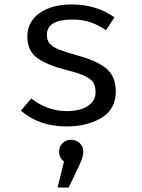

<svg xmlns="http://www.w3.org/2000/svg" viewBox="-20 -558 640 864"><path d="M410 -142Q410 -168 401 -184.5Q392 -201 365 -214.5Q338 -228 283 -242Q191 -265 147 -297.5Q103 -330 103 -394Q103 -460 158 -499Q213 -538 303 -538Q413 -538 495 -480L457 -422Q424 -445 388 -457.5Q352 -470 305 -470Q191 -470 191 -401Q191 -377 203.5 -362Q216 -347 244.5 -335.5Q273 -324 330 -308Q416 -285 458.5 -249.5Q501 -214 501 -146Q501 -67 437 -28Q373 11 280 11Q156 11 74 -60L121 -115Q153 -89 194 -73.5Q235 -58 280 -58Q340 -58 375 -81Q410 -104 410 -142ZM355 124Q355 145 340 179L289 286H239L268 169Q246 152 246 124Q246 101 261.5 86Q277 71 300 71Q323 71 339 86.5Q355 102 355 124Z"/></svg>

Font: FiraDG Mono
Style: Regular
Weight: 400
Designer: Carrois Corporate & Edenspiekermann AG
Foundry: Carrois Corporate GbR & Edenspiekermann AG
Version: Version 3.206